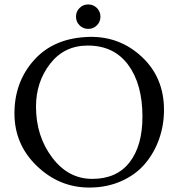

<svg xmlns="http://www.w3.org/2000/svg" viewBox="-20 -830 803 864"><path d="M338 -794Q354 -810 377 -810Q400 -810 416 -794Q432 -778 432 -755Q432 -732 416 -716Q400 -700 377 -700Q354 -700 338 -716Q322 -732 322 -755Q322 -778 338 -794ZM375 -625Q269 -625 205.5 -543Q142 -461 142 -350Q142 -218 214.5 -121.5Q287 -25 395 -25Q505 -25 563 -99.5Q621 -174 621 -305Q621 -451 557 -538Q493 -625 375 -625ZM45 -320Q45 -462 134.5 -561Q224 -660 382 -664Q519 -667 618.5 -574Q718 -481 718 -335Q718 -267 696 -204.5Q674 -142 632.5 -93Q591 -44 526 -15Q461 14 382 14Q247 14 146 -83Q45 -180 45 -320Z"/></svg>

Font: EB Garamond
Style: SC
Weight: 400
Version: Version 000.010